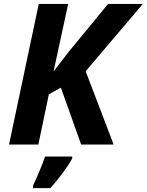

<svg xmlns="http://www.w3.org/2000/svg" viewBox="-20 -734 745 975"><path d="M147.9 208Q160.2 183.1 179.9 136Q199.7 88.9 209 61H346.7V70.8Q330.6 101.1 300 142.3Q269.5 183.6 235.8 221.2H147.9ZM557.1 0H392.1L289.1 -289.1L228 -254.9L174.8 0H25.9L176.8 -713.9H326.2L252 -371.1L329.1 -471.2L528.8 -713.9H705.1L415 -372.1Z"/></svg>

Font: Zoram GWebM
Style: Bold Italic
Weight: 700
Italic angle: -12°
Foundry: Ascender Corporation
Version: Version 1.000